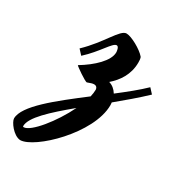

<svg xmlns="http://www.w3.org/2000/svg" viewBox="-289 -404 801 864"><g transform="rotate(30 112.0 27.5)"><path d="M331 -144C296 -110 251 -74 203 -37C192 -55 177 -67 159 -72C196 -104 229 -150 229 -213C229 -220 229 -236 224 -242C203 -267 144 -300 118 -300C85 -300 51 -215 -32 -136C-25 -128 -9 -111 -9 -111C55 -169 85 -232 106 -232C118 -232 120 -207 120 -203C120 -159 64 -106 -1 -67C-1 -64 66 -17 73 -20C90 -26 97 -29 106 -29C122 -29 124 -15 124 -11C124 0 122 13 119 26C-8 123 -130 218 -130 284C-130 302 -94 352 -58 355C16 355 216 164 216 16C216 11 215 6 215 2C262 -37 310 -77 354 -119ZM-73 297C-75 297 -77 296 -77 293C-77 248 -5 182 90 103C44 198 -36 297 -73 297Z"/></g></svg>

Font: Yesteryear
Style: Regular
Weight: 400
Designer: Astigmatic (AOETI)
Foundry: Astigmatic (AOETI)
Version: Version 1.000